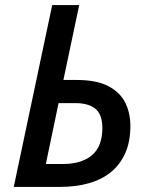

<svg xmlns="http://www.w3.org/2000/svg" viewBox="-20 -734 582 754"><path d="M34 0 185 -714H291L229 -420H280Q359 -420 405 -396Q451 -372 471.5 -331.5Q492 -291 492 -239Q492 -178 472 -133Q452 -88 416 -58.5Q380 -29 329 -14.5Q278 0 215 0ZM228 -90Q267 -90 296.5 -100Q326 -110 345 -128Q364 -146 373 -172Q382 -198 382 -231Q382 -284 355 -306.5Q328 -329 277 -329H210L160 -90Z"/></svg>

Font: Noto Sans Display Medium
Style: Italic
Weight: 500
Italic angle: -12°
Designer: Monotype Design Team
Foundry: Monotype Imaging Inc.
Version: Version 2.003